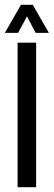

<svg xmlns="http://www.w3.org/2000/svg" viewBox="-20 -777 223 797"><path d="M53 0V-600H130V0ZM0 -640.5 67 -757H116L183 -640.5H128L92 -709L55 -640.5Z"/></svg>

Font: Big Shoulders Display Thin Medium
Style: Regular
Weight: 500
Version: Version 2.002